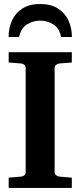

<svg xmlns="http://www.w3.org/2000/svg" viewBox="-20 -929 399 949"><path d="M335 0H22.9V-50.8L85 -56.2Q94.2 -57.1 100.6 -62.7Q106.9 -68.4 106.9 -78.1V-592.8Q106.9 -602.5 100.6 -608.4Q94.2 -614.3 85 -615.2L22.9 -620.1V-670.9H335V-620.1L272.9 -615.2Q265.1 -614.3 257.6 -608.4Q250 -602.5 250 -592.8V-78.1Q250 -68.4 257.6 -62.7Q265.1 -57.1 272.9 -56.2L335 -50.8ZM335.4 -746.1H282.2Q272.9 -791 242.7 -809.1Q212.4 -827.1 178.2 -827.1Q145.5 -827.1 114.7 -809.1Q84 -791 74.2 -746.1H22.5Q22.5 -791.5 39.6 -828.4Q56.6 -865.2 91.3 -887.2Q126 -909.2 178.2 -909.2Q231 -909.2 265.9 -887.2Q300.8 -865.2 318.1 -828.4Q335.4 -791.5 335.4 -746.1Z"/></svg>

Font: Charis
Style: Bold
Weight: 700
Designer: Walt Agee, Miriam Martin, Annie Olsen, Victor Gaultney, Lorna Priest, Alan Ward, Bob Hallissy, Martin Hosken, Sharon Cor
Foundry: SIL Global
Version: Version 7.000